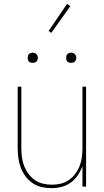

<svg xmlns="http://www.w3.org/2000/svg" viewBox="-20 -971 540 999"><path d="M247 8Q221 8 195.5 2Q170 -4 149 -18.5Q128 -33 112.5 -54Q97 -75 88 -99Q79 -123 75.5 -148.5Q72 -174 72 -200V-520H91V-200Q91 -177 94 -153.5Q97 -130 105.5 -108Q114 -86 128 -67Q142 -48 161 -34.5Q180 -21 203.5 -15.5Q227 -10 250 -10Q273 -10 296.5 -15.5Q320 -21 339 -34.5Q358 -48 372 -67Q386 -86 394.5 -108Q403 -130 406 -153.5Q409 -177 409 -200V-520H428V0H409V-107Q400 -82 385 -59.5Q370 -37 348 -21Q326 -5 300 1.5Q274 8 247 8ZM350 -644Q345 -644 339.5 -645.5Q334 -647 330.5 -650.5Q327 -654 325.5 -659.5Q324 -665 324 -670Q324 -675 325.5 -680.5Q327 -686 330.5 -689.5Q334 -693 339.5 -695Q345 -697 350 -697Q355 -697 360.5 -695Q366 -693 369.5 -689.5Q373 -686 375 -680.5Q377 -675 377 -670Q377 -665 375 -659.5Q373 -654 369.5 -650.5Q366 -647 360.5 -645.5Q355 -644 350 -644ZM150 -644Q145 -644 139.5 -645.5Q134 -647 130.5 -650.5Q127 -654 125.5 -659.5Q124 -665 124 -670Q124 -675 125.5 -680.5Q127 -686 130.5 -689.5Q134 -693 139.5 -695Q145 -697 150 -697Q155 -697 160.5 -695Q166 -693 169.5 -689.5Q173 -686 175 -680.5Q177 -675 177 -670Q177 -665 175 -659.5Q173 -654 169.5 -650.5Q166 -647 160.5 -645.5Q155 -644 150 -644ZM247 -800 233 -810 329 -951 346 -939Z"/></svg>

Font: Iosevka Term Curly Thin
Style: Regular
Weight: 100
Designer: Belleve Invis
Foundry: Belleve Invis
Version: Version 32.3.0